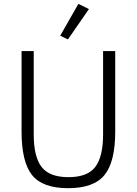

<svg xmlns="http://www.w3.org/2000/svg" viewBox="-20 -963 709 995"><path d="M332 -758.8 292 -777.8 386.2 -942.9 440.9 -916ZM333 12.2Q200.2 12.2 146 -55.9Q91.8 -124 91.8 -280.8V-698.2H154.8V-267.1Q154.8 -150.4 195.6 -97.7Q236.3 -44.9 335 -44.9Q433.1 -44.9 473.6 -97.7Q514.2 -150.4 514.2 -267.1V-698.2H577.1V-280.8Q577.1 -124.5 521.7 -56.2Q466.3 12.2 333 12.2Z"/></svg>

Font: Anuphan Light
Style: Regular
Weight: 300
Designer: Mike Abbink, Paul van der Laan, Pieter van Rosmalen, Mint Tantisuwanna
Foundry: Bold Monday; Cadson Demak
Version: Version 3.002;hotconv 1.0.109;makeotfexe 2.5.65596